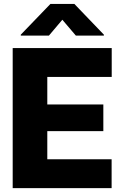

<svg xmlns="http://www.w3.org/2000/svg" viewBox="-20 -977 645 997"><path d="M45.9 0V-727.5H560.1V-577.6H225.6V-434.6H516.6V-295.9H225.6V-149.9H559.6V0ZM374 -792 303.7 -874.5 233.9 -792H87.9V-796.9L241.7 -956.5H366.2L519.5 -796.9V-792Z"/></svg>

Font: Inter Display Extra Bold
Style: Regular
Weight: 800
Designer: Rasmus Andersson
Foundry: rsms
Version: Version 4.000;git-4fc901f